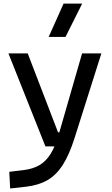

<svg xmlns="http://www.w3.org/2000/svg" viewBox="-20 -815 626 1069"><path d="M36.6 234.4 31.7 141.6 112.8 131.8Q164.1 125.5 200.4 104Q236.8 82.5 262.7 40.3Q288.6 -2 308.1 -70.3L437 -517.6H544.4L395 -45.9Q365.7 46.9 329.3 103.5Q293 160.2 243.4 188.5Q193.8 216.8 124.5 224.6ZM232.9 0 26.9 -517.6H134.3L303.2 -78.1H318.8V0ZM251 -609.4 334 -794.9H437.5L344.7 -609.4Z"/></svg>

Font: Cascadia Code PL
Style: Regular
Weight: 400
Monospace: yes
Designer: Aaron Bell
Foundry: Saja Typeworks
Version: Version 2102.003